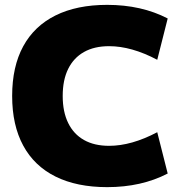

<svg xmlns="http://www.w3.org/2000/svg" viewBox="-20 -760 746 790"><path d="M421 10Q296 10 208.5 -33.5Q121 -77 75.5 -161Q30 -245 30 -365Q30 -486 75.5 -569.5Q121 -653 208.5 -696.5Q296 -740 421 -740Q562 -740 670 -684L627 -514Q521 -570 429 -570Q368 -570 325.5 -546Q283 -522 260.5 -476.5Q238 -431 238 -365Q238 -300 260.5 -254Q283 -208 325.5 -184Q368 -160 429 -160Q521 -160 627 -216L670 -46Q562 10 421 10Z"/></svg>

Font: M PLUS 1 Thin Black
Style: Regular
Weight: 900
Version: Version 1.001